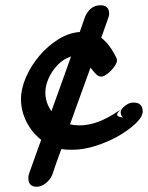

<svg xmlns="http://www.w3.org/2000/svg" viewBox="-20 -759 564 732"><path d="M60 -381Q60 -421 79 -464.5Q98 -508 129.5 -545.5Q161 -583 201.5 -608.5Q242 -634 284 -637L305 -697Q325 -739 363 -739Q396 -739 396 -707Q396 -704 396 -702.5Q396 -701 394 -696V-694L366 -615Q399 -590 425 -536Q425 -535 425.5 -532Q426 -529 426 -528Q426 -521 419.5 -510.5Q413 -500 404 -490.5Q395 -481 384.5 -474Q374 -467 366 -467Q355 -467 345.5 -477Q336 -487 325 -501Q305 -445 286.5 -395Q268 -345 247 -285Q264 -281 284 -281Q316 -281 351.5 -293.5Q387 -306 429 -334Q433 -336 437 -338.5Q441 -341 444 -343Q426 -330 426.5 -321.5Q427 -313 450 -311Q442 -316 440.5 -325.5Q439 -335 444 -343Q445 -344 445.5 -344Q446 -344 447 -345Q446 -344 445.5 -344Q445 -344 444 -343Q445 -345 449 -349Q468 -368 489 -368Q524 -368 524 -334Q524 -314 497.5 -288.5Q471 -263 431.5 -240.5Q392 -218 345 -203Q298 -188 257 -188Q246 -188 235 -188.5Q224 -189 214 -191Q205 -166 196 -141.5Q187 -117 179 -92Q172 -75 155 -61Q138 -47 120 -47Q88 -47 88 -80Q88 -85 88.5 -88.5Q89 -92 92 -98L90 -95Q103 -132 113.5 -160.5Q124 -189 137 -226Q102 -253 81 -294.5Q60 -336 60 -381ZM266 -546Q261 -546 251 -544Q254 -552 256.5 -560Q259 -568 262 -576L279 -544Q271 -546 266 -546ZM242 -540Q225 -534 209 -520Q193 -506 180.5 -487.5Q168 -469 160.5 -448Q153 -427 153 -407Q153 -386 159 -368.5Q165 -351 176 -335Q195 -387 213.5 -439Q232 -491 251 -544Q248 -543 244 -541Z"/></svg>

Font: Discipuli Britannica Bold
Style: Regular
Weight: 700
Designer: Peter Wiegel
Foundry: Peter Wiegel
Version: Version 0.001 2009